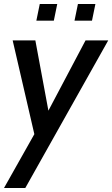

<svg xmlns="http://www.w3.org/2000/svg" viewBox="-30 -694 559 956"><path d="M141 -26 33 -493H146L211 -143L396 -493H509L96 242H-10ZM168 -674H255L238 -591H151ZM358 -674H445L428 -591H341Z"/></svg>

Font: Cabin Medium
Style: Italic
Weight: 500
Italic angle: -7°
Designer: Pablo Impallari
Foundry: Pablo Impallari. http://www.impallari.com Igino Marini. http://www.ikern.com
Version: Version 2.200